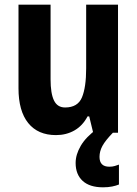

<svg xmlns="http://www.w3.org/2000/svg" viewBox="-20 -567 585 820"><path d="M484 -547V0H378L361 -70H354Q333 -30 298 -10Q263 10 219 10Q142 10 100.5 -41.5Q59 -93 59 -190V-547H196V-228Q196 -168 210.5 -138Q225 -108 258 -108Q312 -108 330 -151Q348 -194 348 -275V-547ZM405 103Q405 145 447 145Q460 145 470 142Q480 139 488 136V221Q476 226 459 229.5Q442 233 420 233Q363 233 333 205.5Q303 178 303 129Q303 93 325 55.5Q347 18 395 -17L462 0Q430 33 417.5 56Q405 79 405 103Z"/></svg>

Font: Noto Sans Myanmar UI Condensed
Style: Bold
Weight: 700
Width: 3
Designer: Monotype Design Team
Foundry: Monotype Imaging Inc.
Version: Version 2.103; ttfautohint (v1.8.4.7-5d5b)